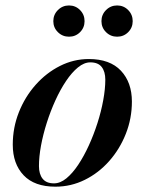

<svg xmlns="http://www.w3.org/2000/svg" viewBox="-20 -692 548 722"><path d="M188.5 10Q109.5 10 68.8 -33Q28 -76 28 -148Q28 -212 51 -270Q74 -328 114 -373Q154 -418 205.5 -444Q257 -470 314 -470Q393.5 -470 434.8 -426Q476 -382 476 -310Q476 -246.5 453.2 -189Q430.5 -131.5 390.8 -86.5Q351 -41.5 299 -15.8Q247 10 188.5 10ZM183 -2.5Q206.5 -2.5 229.5 -21.2Q252.5 -40 274 -72.2Q295.5 -104.5 314 -145Q332.5 -185.5 346.5 -229.2Q360.5 -273 368.2 -315.2Q376 -357.5 376 -392.5Q376 -422.5 362.5 -440Q349 -457.5 319.5 -457.5Q296.5 -457.5 273.2 -438.5Q250 -419.5 228.5 -387.5Q207 -355.5 188.5 -315Q170 -274.5 156 -230.5Q142 -186.5 134.2 -144.5Q126.5 -102.5 126.5 -67.5Q126.5 -37.5 140.2 -20Q154 -2.5 183 -2.5ZM420.5 -554Q396 -554 378.8 -571Q361.5 -588 361.5 -612.5Q361.5 -637 378.8 -654.2Q396 -671.5 420.5 -671.5Q445 -671.5 462 -654.2Q479 -637 479 -612.5Q479 -588 462 -571Q445 -554 420.5 -554ZM239.5 -554Q215 -554 197.8 -571Q180.5 -588 180.5 -612.5Q180.5 -637 197.8 -654.2Q215 -671.5 239.5 -671.5Q264 -671.5 281 -654.2Q298 -637 298 -612.5Q298 -588 281 -571Q264 -554 239.5 -554Z"/></svg>

Font: Bodoni Moda 18pt SemiBold
Style: Italic
Weight: 600
Italic angle: -13°
Designer: Owen Earl
Foundry: indestructible type
Version: Version 2.005